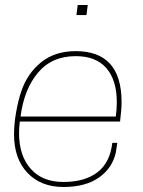

<svg xmlns="http://www.w3.org/2000/svg" viewBox="-20 -740 570 766"><path d="M233 6Q143 6 89.5 -50.5Q36 -107 36 -204Q36 -246 44.5 -293.5Q53 -341 65 -376Q89 -447 144 -491.5Q199 -536 282 -536Q465 -536 465 -333Q465 -303 459 -255H59Q56 -231 56 -209Q56 -119 102.5 -66.5Q149 -14 233 -14Q318 -14 368.5 -52.5Q419 -91 428 -170H448L442 -131Q428 -69 374.5 -31.5Q321 6 233 6ZM442 -275Q446 -305 446 -332Q446 -420 404.5 -468Q363 -516 282 -516Q187 -516 131.5 -450Q76 -384 62 -275ZM325 -680H285L290 -720H330Z"/></svg>

Font: Tanohe Sans Thin
Style: Italic
Weight: 100
Designer: Village Type and Design LLC & Cristiano Sobral
Foundry: Cooper Hewitt Smithsonian Design Museum
Version: Version 1.00;September 29, 2021;FontCreator 13.0.0.2655 64-b